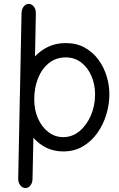

<svg xmlns="http://www.w3.org/2000/svg" viewBox="-20 -747 609 983"><path d="M109.4 215.8Q94.2 215.3 83.7 201.4Q73.2 187.5 73.2 168L81.1 -228Q81.1 -233.4 81.1 -238.3Q81.1 -251 82 -263.7L90.3 -681.2Q90.8 -700.7 101.8 -714.1Q112.8 -727.5 127.9 -727.1Q143.1 -726.6 153.6 -712.6Q164.1 -698.7 163.6 -679.2L159.2 -458Q188 -489.3 227.3 -507.8Q266.6 -526.4 316.9 -526.4Q372.6 -526.4 414.3 -502.9Q456.1 -479.5 484.1 -441.2Q512.2 -402.8 526.1 -356.4Q540 -310.1 540 -263.7Q540 -212.4 524.4 -160.9Q508.8 -109.4 478.8 -66.7Q448.7 -23.9 404.8 2.2Q360.8 28.3 303.7 28.3Q255.9 28.3 217.3 9.3Q178.7 -9.8 150.9 -42L146.5 169.9Q146 189.5 135.3 202.9Q124.5 216.3 109.4 215.8ZM316.9 -453.1Q266.6 -453.1 230.2 -423.8Q193.8 -394.5 174.6 -345.9Q155.3 -297.4 155.3 -238.3Q155.3 -183.6 174.8 -139.9Q194.3 -96.2 228 -70.6Q261.7 -44.9 303.7 -44.9Q350.1 -44.9 387 -75.4Q423.8 -106 445.3 -156Q466.8 -206.1 466.8 -263.7Q466.8 -314.5 448.2 -357.7Q429.7 -400.9 396 -427Q362.3 -453.1 316.9 -453.1Z"/></svg>

Font: Mikhak-DS2-FD Regular
Style: Regular
Weight: 400
Designer: Amin Abedi
Version: Version 3.4